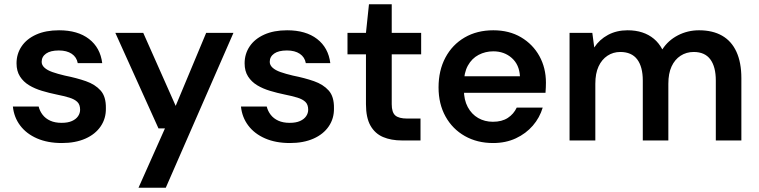

<svg xmlns="http://www.w3.org/2000/svg" viewBox="-20 -654 3532 894"><path d="M268 12Q202 12 152.5 -9.5Q103 -31 74 -69.5Q45 -108 40 -158H160Q165 -137 178.5 -119.5Q192 -102 214 -92Q236 -82 267 -82Q296 -82 315 -90.5Q334 -99 343.5 -113Q353 -127 353 -143Q353 -167 340 -179.5Q327 -192 302.5 -199.5Q278 -207 243 -214Q209 -221 175.5 -231Q142 -241 115.5 -257Q89 -273 73 -298Q57 -323 57 -359Q57 -403 80.5 -438Q104 -473 148.5 -493Q193 -513 255 -513Q342 -513 394.5 -472.5Q447 -432 456 -360H342Q337 -388 314 -403.5Q291 -419 254 -419Q215 -419 194.5 -404.5Q174 -390 174 -366Q174 -351 187 -339Q200 -327 224 -318.5Q248 -310 282 -302Q337 -291 380 -276Q423 -261 448.5 -232.5Q474 -204 473 -150Q474 -103 449 -66Q424 -29 377.5 -8.5Q331 12 268 12Z M625 220 748 -56H718L517 -501H647L798 -161L940 -501H1067L752 220Z M1330 12Q1264 12 1214.5 -9.5Q1165 -31 1136 -69.5Q1107 -108 1102 -158H1222Q1227 -137 1240.5 -119.5Q1254 -102 1276 -92Q1298 -82 1329 -82Q1358 -82 1377 -90.5Q1396 -99 1405.5 -113Q1415 -127 1415 -143Q1415 -167 1402 -179.5Q1389 -192 1364.5 -199.5Q1340 -207 1305 -214Q1271 -221 1237.5 -231Q1204 -241 1177.5 -257Q1151 -273 1135 -298Q1119 -323 1119 -359Q1119 -403 1142.5 -438Q1166 -473 1210.5 -493Q1255 -513 1317 -513Q1404 -513 1456.5 -472.5Q1509 -432 1518 -360H1404Q1399 -388 1376 -403.5Q1353 -419 1316 -419Q1277 -419 1256.5 -404.5Q1236 -390 1236 -366Q1236 -351 1249 -339Q1262 -327 1286 -318.5Q1310 -310 1344 -302Q1399 -291 1442 -276Q1485 -261 1510.5 -232.5Q1536 -204 1535 -150Q1536 -103 1511 -66Q1486 -29 1439.5 -8.5Q1393 12 1330 12Z M1852 0Q1801 0 1763.5 -16Q1726 -32 1705 -69Q1684 -106 1684 -169V-401H1598V-501H1684L1698 -634H1804V-501H1941V-401H1804V-169Q1804 -131 1820.5 -116.5Q1837 -102 1876 -102H1938V0Z M2276 12Q2202 12 2144.5 -20.5Q2087 -53 2054.5 -111.5Q2022 -170 2022 -247Q2022 -326 2054 -386Q2086 -446 2143.5 -479.5Q2201 -513 2277 -513Q2351 -513 2406 -480.5Q2461 -448 2491.5 -393Q2522 -338 2522 -269Q2522 -259 2521.5 -247Q2521 -235 2520 -222H2109V-299H2401Q2398 -353 2363 -384Q2328 -415 2277 -415Q2240 -415 2208.5 -398.5Q2177 -382 2158.5 -348.5Q2140 -315 2140 -265V-236Q2140 -189 2158 -155.5Q2176 -122 2206.5 -104.5Q2237 -87 2275 -87Q2317 -87 2344.5 -105Q2372 -123 2386 -153H2507Q2493 -106 2461 -69Q2429 -32 2382 -10Q2335 12 2276 12Z M2632 0V-501H2738L2747 -433Q2771 -470 2811 -491.5Q2851 -513 2902 -513Q2940 -513 2970.5 -503Q3001 -493 3024.5 -473.5Q3048 -454 3064 -424Q3091 -466 3136.5 -489.5Q3182 -513 3235 -513Q3298 -513 3342 -488Q3386 -463 3409 -413Q3432 -363 3432 -290V0H3313V-279Q3313 -343 3287.5 -377.5Q3262 -412 3210 -412Q3176 -412 3149 -394.5Q3122 -377 3107 -344.5Q3092 -312 3092 -264V0H2973V-279Q2973 -343 2947 -377.5Q2921 -412 2868 -412Q2835 -412 2808.5 -394.5Q2782 -377 2767 -344.5Q2752 -312 2752 -264V0Z"/></svg>

Font: DM Sans 17pt SemiBold
Style: Regular
Weight: 600
Version: Version 4.004;gftools[0.9.30]